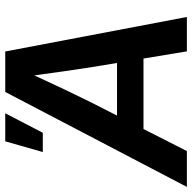

<svg xmlns="http://www.w3.org/2000/svg" viewBox="-56 -748 768 769"><g transform="rotate(-90 328.5 -364.0)"><path d="M-36.1 0 344.2 -727.5H506.3L644.5 0H506.8L478 -173.8H195.8L107.4 0ZM249.5 -279.8H460.4L443.4 -382.3Q435.5 -432.6 427.7 -487.3Q419.9 -542 410.6 -610.8Q378.9 -542 352.8 -487.3Q326.7 -432.6 301.8 -382.3ZM103.5 -577.1 146.5 -727.5H258.8L180.7 -577.1Z"/></g></svg>

Font: Inter Display SemiBold
Style: Italic
Weight: 600
Italic angle: -9.39999°
Designer: Rasmus Andersson
Foundry: rsms
Version: Version 4.000;git-a52131595